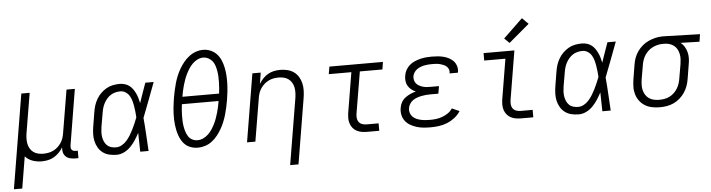

<svg xmlns="http://www.w3.org/2000/svg" viewBox="-54 -1030 5518 1490"><g transform="rotate(-5 2705.0 -284.5)"><path d="M1 205 123 -530H188L136 -218Q133 -198 132.5 -177Q132 -156 136 -136.5Q140 -117 150 -100Q160 -83 175.5 -71.5Q191 -60 211 -55Q231 -50 252 -50Q252 -50 252.5 -50Q253 -50 253 -50Q272 -50 291.5 -53.5Q311 -57 330 -66Q349 -75 364.5 -89Q380 -103 391.5 -120Q403 -137 409.5 -156Q416 -175 419 -195L475 -530H540L468 -94Q467 -85 468 -76.5Q469 -68 474.5 -61.5Q480 -55 488 -52.5Q496 -50 505 -50H521V8H495Q475 8 455.5 3Q436 -2 422.5 -15Q409 -28 404 -47.5Q399 -67 402 -87Q389 -65 370.5 -46Q352 -27 330 -14.5Q308 -2 283.5 3Q259 8 235 8Q198 8 164 -4Q130 -16 107 -42L66 205Z M819 8Q790 8 762 1.5Q734 -5 712 -21.5Q690 -38 676 -62Q662 -86 656 -113Q650 -140 651 -169.5Q652 -199 657 -228L675 -338Q679 -364 687 -389Q695 -414 709 -438Q723 -462 743 -481.5Q763 -501 787 -514.5Q811 -528 837.5 -533Q864 -538 890 -538Q910 -538 930 -532Q950 -526 965.5 -514Q981 -502 992 -486Q1003 -470 1011.5 -452Q1020 -434 1025.5 -414.5Q1031 -395 1035 -376Q1048 -414 1061.5 -452.5Q1075 -491 1089 -530H1154Q1128 -462 1103 -394Q1078 -326 1051 -259Q1057 -194 1060.5 -129.5Q1064 -65 1068 0H1003Q1002 -37 1001.5 -73.5Q1001 -110 1000 -147Q985 -119 968 -92.5Q951 -66 928.5 -43Q906 -20 877.5 -6Q849 8 819 8ZM819 -50Q843 -50 865 -62.5Q887 -75 903.5 -94Q920 -113 933 -134.5Q946 -156 957 -178Q968 -200 977.5 -222.5Q987 -245 996 -268Q995 -290 992.5 -312Q990 -334 986.5 -355.5Q983 -377 977 -398.5Q971 -420 960 -438Q949 -456 930.5 -468Q912 -480 890 -480Q871 -480 852 -475.5Q833 -471 816 -460.5Q799 -450 785.5 -434.5Q772 -419 762.5 -401.5Q753 -384 747.5 -365.5Q742 -347 739 -328L720 -218Q717 -199 716 -179Q715 -159 718 -140Q721 -121 728.5 -104Q736 -87 749 -74Q762 -61 780.5 -55.5Q799 -50 819 -50Z M1452 8Q1431 8 1411 3Q1391 -2 1374 -12Q1357 -22 1344 -37Q1331 -52 1322 -69Q1313 -86 1306.5 -105Q1300 -124 1296 -144Q1292 -164 1289.5 -184Q1287 -204 1286.5 -225Q1286 -246 1286.5 -267Q1287 -288 1289 -309Q1291 -330 1294 -351Q1297 -372 1300 -393Q1305 -421 1311 -449.5Q1317 -478 1325 -506Q1333 -534 1344 -561Q1355 -588 1370 -614Q1385 -640 1404.5 -664Q1424 -688 1448 -706.5Q1472 -725 1500.5 -735Q1529 -745 1557 -745Q1589 -745 1617 -732.5Q1645 -720 1664.5 -698.5Q1684 -677 1695.5 -649Q1707 -621 1713 -591.5Q1719 -562 1721 -531Q1723 -500 1722 -468Q1721 -436 1717.5 -404.5Q1714 -373 1709 -342Q1704 -314 1698 -285.5Q1692 -257 1684 -229.5Q1676 -202 1665 -174.5Q1654 -147 1639 -121Q1624 -95 1605 -71Q1586 -47 1561.5 -28.5Q1537 -10 1508.5 -1Q1480 8 1452 8ZM1366 -396H1652Q1655 -418 1656.5 -440.5Q1658 -463 1658.5 -485Q1659 -507 1658 -528.5Q1657 -550 1653.5 -571Q1650 -592 1643.5 -612.5Q1637 -633 1624.5 -649Q1612 -665 1593 -675Q1574 -685 1552 -685Q1530 -685 1508.5 -674.5Q1487 -664 1470 -647Q1453 -630 1440.5 -610.5Q1428 -591 1417.5 -570Q1407 -549 1399.5 -527.5Q1392 -506 1385.5 -484.5Q1379 -463 1374.5 -440.5Q1370 -418 1366 -396ZM1454 -50Q1477 -50 1498.5 -60Q1520 -70 1537.5 -86.5Q1555 -103 1568 -123Q1581 -143 1591.5 -164Q1602 -185 1609.5 -206.5Q1617 -228 1623.5 -250Q1630 -272 1634.5 -294Q1639 -316 1643 -339H1357Q1354 -317 1352.5 -295Q1351 -273 1350.5 -251Q1350 -229 1351 -207.5Q1352 -186 1355.5 -165Q1359 -144 1365.5 -124Q1372 -104 1383 -87Q1394 -70 1413 -60Q1432 -50 1454 -50Z M2153 205 2239 -312Q2242 -332 2242.5 -353Q2243 -374 2239 -393.5Q2235 -413 2225 -430Q2215 -447 2199.5 -458.5Q2184 -470 2164 -475Q2144 -480 2123 -480Q2123 -480 2123 -480Q2123 -480 2123 -480Q2103 -480 2083.5 -476.5Q2064 -473 2045.5 -464Q2027 -455 2011 -441Q1995 -427 1983.5 -410Q1972 -393 1965.5 -374Q1959 -355 1956 -335L1900 0H1835L1923 -530H1988L1974 -443Q1987 -465 2005 -484Q2023 -503 2045 -515.5Q2067 -528 2091.5 -533Q2116 -538 2140 -538Q2169 -538 2197 -531Q2225 -524 2247 -508Q2269 -492 2283 -468Q2297 -444 2303 -417Q2309 -390 2308 -360.5Q2307 -331 2302 -302L2218 205Z M2771 0Q2749 0 2728.5 -3.5Q2708 -7 2690 -16.5Q2672 -26 2659.5 -41.5Q2647 -57 2640.5 -76.5Q2634 -96 2634 -117Q2634 -138 2637 -159L2689 -472H2513L2523 -530H2940L2931 -472H2755L2701 -150Q2698 -132 2699.5 -114.5Q2701 -97 2710.5 -83.5Q2720 -70 2736.5 -64Q2753 -58 2771 -58H2865V0Z M3266 8Q3238 8 3210 5.5Q3182 3 3156.5 -5Q3131 -13 3108 -26Q3085 -39 3069 -59.5Q3053 -80 3047 -107Q3041 -134 3046 -162Q3049 -184 3060 -204.5Q3071 -225 3090 -239.5Q3109 -254 3130 -263.5Q3151 -273 3174 -279Q3155 -287 3139.5 -299.5Q3124 -312 3114 -329Q3104 -346 3101.5 -367Q3099 -388 3103 -409Q3106 -431 3117.5 -452Q3129 -473 3147 -488.5Q3165 -504 3187 -513.5Q3209 -523 3231 -528.5Q3253 -534 3275.5 -536Q3298 -538 3320 -538Q3344 -538 3367 -536Q3390 -534 3412 -528.5Q3434 -523 3454 -512.5Q3474 -502 3488.5 -486.5Q3503 -471 3510 -449Q3517 -427 3514 -404Q3513 -402 3512.5 -399.5Q3512 -397 3512 -396H3447Q3448 -397 3448 -398Q3448 -399 3448 -400Q3451 -415 3445.5 -428.5Q3440 -442 3429.5 -451Q3419 -460 3406 -465.5Q3393 -471 3379 -474.5Q3365 -478 3350 -479Q3335 -480 3320 -480Q3305 -480 3289.5 -479Q3274 -478 3259 -475Q3244 -472 3229 -466.5Q3214 -461 3200.5 -451.5Q3187 -442 3178 -428Q3169 -414 3166 -399Q3164 -383 3167.5 -368Q3171 -353 3180.5 -341.5Q3190 -330 3203.5 -323Q3217 -316 3231.5 -311.5Q3246 -307 3262 -306Q3278 -305 3294 -305H3357L3347 -247H3285Q3267 -247 3249.5 -245.5Q3232 -244 3215 -240.5Q3198 -237 3180.5 -231Q3163 -225 3148 -214.5Q3133 -204 3123 -188Q3113 -172 3110 -154Q3107 -136 3112.5 -118.5Q3118 -101 3130 -88.5Q3142 -76 3158.5 -68.5Q3175 -61 3192.5 -57Q3210 -53 3228.5 -51.5Q3247 -50 3266 -50Q3289 -50 3313 -53Q3337 -56 3360.5 -64.5Q3384 -73 3405.5 -87.5Q3427 -102 3441 -124L3499 -98Q3481 -69 3453 -47.5Q3425 -26 3394 -13.5Q3363 -1 3330.5 3.5Q3298 8 3266 8Z M3971 0Q3949 0 3928.5 -3.5Q3908 -7 3890 -16.5Q3872 -26 3859.5 -41.5Q3847 -57 3840.5 -76.5Q3834 -96 3834 -117Q3834 -138 3837 -159L3889 -472H3724V-530H3964L3901 -150Q3898 -132 3899.5 -114.5Q3901 -97 3910.5 -83.5Q3920 -70 3936.5 -64Q3953 -58 3971 -58H4065V0ZM3932 -591 3893 -629 4044 -774 4092 -726Z M4419 8Q4390 8 4362 1.5Q4334 -5 4312 -21.5Q4290 -38 4276 -62Q4262 -86 4256 -113Q4250 -140 4251 -169.5Q4252 -199 4257 -228L4275 -338Q4279 -364 4287 -389Q4295 -414 4309 -438Q4323 -462 4343 -481.5Q4363 -501 4387 -514.5Q4411 -528 4437.5 -533Q4464 -538 4490 -538Q4510 -538 4530 -532Q4550 -526 4565.5 -514Q4581 -502 4592 -486Q4603 -470 4611.5 -452Q4620 -434 4625.5 -414.5Q4631 -395 4635 -376Q4648 -414 4661.5 -452.5Q4675 -491 4689 -530H4754Q4728 -462 4703 -394Q4678 -326 4651 -259Q4657 -194 4660.5 -129.5Q4664 -65 4668 0H4603Q4602 -37 4601.5 -73.5Q4601 -110 4600 -147Q4585 -119 4568 -92.5Q4551 -66 4528.5 -43Q4506 -20 4477.5 -6Q4449 8 4419 8ZM4419 -50Q4443 -50 4465 -62.5Q4487 -75 4503.5 -94Q4520 -113 4533 -134.5Q4546 -156 4557 -178Q4568 -200 4577.5 -222.5Q4587 -245 4596 -268Q4595 -290 4592.5 -312Q4590 -334 4586.5 -355.5Q4583 -377 4577 -398.5Q4571 -420 4560 -438Q4549 -456 4530.5 -468Q4512 -480 4490 -480Q4471 -480 4452 -475.5Q4433 -471 4416 -460.5Q4399 -450 4385.5 -434.5Q4372 -419 4362.5 -401.5Q4353 -384 4347.5 -365.5Q4342 -347 4339 -328L4320 -218Q4317 -199 4316 -179Q4315 -159 4318 -140Q4321 -121 4328.5 -104Q4336 -87 4349 -74Q4362 -61 4380.5 -55.5Q4399 -50 4419 -50Z M5050 8Q5020 8 4990 2Q4960 -4 4935.5 -19Q4911 -34 4893.5 -57Q4876 -80 4867.5 -108Q4859 -136 4859.5 -166.5Q4860 -197 4865 -228L4883 -338Q4887 -365 4896.5 -391Q4906 -417 4922.5 -440.5Q4939 -464 4961.5 -483Q4984 -502 5010 -513.5Q5036 -525 5063 -531.5Q5090 -538 5117 -538Q5121 -538 5125 -538Q5129 -538 5133 -538L5410 -530L5401 -472L5254 -476Q5272 -462 5284 -442Q5296 -422 5302 -399Q5308 -376 5307.5 -351.5Q5307 -327 5302 -302L5284 -192Q5280 -165 5270.5 -138.5Q5261 -112 5245 -88Q5229 -64 5206.5 -44.5Q5184 -25 5158 -13Q5132 -1 5104.5 3.5Q5077 8 5050 8ZM5051 -50Q5071 -50 5091.5 -53.5Q5112 -57 5131 -66.5Q5150 -76 5166 -91Q5182 -106 5193 -124Q5204 -142 5210.5 -162Q5217 -182 5220 -202L5239 -312Q5242 -331 5243 -351Q5244 -371 5240 -390Q5236 -409 5227.5 -425.5Q5219 -442 5205 -454Q5191 -466 5172.5 -472.5Q5154 -479 5135 -480H5123Q5120 -480 5117.5 -480Q5115 -480 5112 -480Q5093 -480 5073 -475Q5053 -470 5034.5 -460.5Q5016 -451 5000.5 -436.5Q4985 -422 4974 -404.5Q4963 -387 4956.5 -367.5Q4950 -348 4947 -328L4928 -218Q4925 -197 4924.5 -176Q4924 -155 4929 -135Q4934 -115 4945 -98Q4956 -81 4972.5 -70Q4989 -59 5009.5 -54.5Q5030 -50 5051 -50Z"/></g></svg>

Font: Iosevka Curly Light Extended
Style: Italic
Weight: 300
Width: 7
Italic angle: -9°
Monospace: yes
Designer: Belleve Invis
Foundry: Belleve Invis
Version: Version 11.1.0; ttfautohint (v1.8.3)